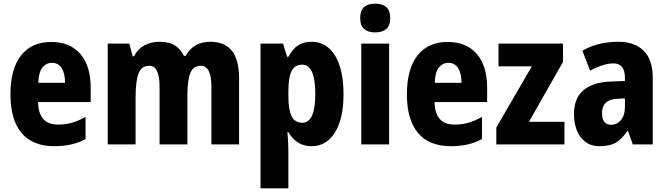

<svg xmlns="http://www.w3.org/2000/svg" viewBox="-20 -788 3640 1048"><path d="M260 -559Q362 -559 418.5 -493.5Q475 -428 475 -309V-231H188Q190 -108 296 -108Q337 -108 372.5 -118Q408 -128 447 -150V-29Q377 10 277 10Q158 10 97.5 -62.5Q37 -135 37 -272Q37 -412 95 -485.5Q153 -559 260 -559ZM264 -445Q232 -445 211.5 -419.5Q191 -394 189 -336H335Q335 -388 316.5 -416.5Q298 -445 264 -445Z M1128 -560Q1206 -560 1245.5 -511Q1285 -462 1285 -359V0H1134V-314Q1134 -429 1076 -429Q1035 -429 1019 -389.5Q1003 -350 1003 -270V0H851V-314Q851 -429 795 -429Q751 -429 735.5 -385.5Q720 -342 720 -254V0H568V-550H686L704 -481H712Q730 -519 766.5 -539.5Q803 -560 852 -560Q904 -560 936 -539Q968 -518 984 -483H993Q1036 -560 1128 -560Z M1681 -560Q1762 -560 1808.5 -485Q1855 -410 1855 -274Q1855 -139 1808 -64.5Q1761 10 1682 10Q1638 10 1606.5 -10Q1575 -30 1554 -67H1549Q1551 -38 1552.5 -14Q1554 10 1554 28V240H1402V-550H1525L1547 -478H1554Q1579 -523 1608.5 -541.5Q1638 -560 1681 -560ZM1630 -435Q1589 -435 1571.5 -400Q1554 -365 1554 -289V-264Q1554 -190 1571.5 -154Q1589 -118 1630 -118Q1701 -118 1701 -274Q1701 -435 1630 -435Z M2028 -768Q2067 -768 2088.5 -749Q2110 -730 2110 -689Q2110 -648 2088 -629.5Q2066 -611 2028 -611Q1990 -611 1968 -629.5Q1946 -648 1946 -689Q1946 -731 1967 -749.5Q1988 -768 2028 -768ZM2104 -550V0H1952V-550Z M2424 -559Q2526 -559 2582.5 -493.5Q2639 -428 2639 -309V-231H2352Q2354 -108 2460 -108Q2501 -108 2536.5 -118Q2572 -128 2611 -150V-29Q2541 10 2441 10Q2322 10 2261.5 -62.5Q2201 -135 2201 -272Q2201 -412 2259 -485.5Q2317 -559 2424 -559ZM2428 -445Q2396 -445 2375.5 -419.5Q2355 -394 2353 -336H2499Q2499 -388 2480.5 -416.5Q2462 -445 2428 -445Z M3061 0H2689V-92L2883 -426H2701V-550H3053V-450L2867 -123H3061Z M3356 -560Q3445 -560 3494 -510.5Q3543 -461 3543 -363V0H3434L3408 -73H3404Q3376 -30 3342.5 -10Q3309 10 3254 10Q3207 10 3175.5 -13.5Q3144 -37 3128.5 -76.5Q3113 -116 3113 -165Q3113 -252 3164.5 -295.5Q3216 -339 3314 -343L3391 -346V-364Q3391 -442 3328 -442Q3275 -442 3201 -402L3159 -511Q3199 -535 3249 -547.5Q3299 -560 3356 -560ZM3352 -249Q3307 -247 3286.5 -227Q3266 -207 3266 -171Q3266 -107 3316 -107Q3348 -107 3369.5 -133Q3391 -159 3391 -203V-251Z"/></svg>

Font: Noto Sans Arabic UI Cn XBd
Style: Regular
Weight: 800
Width: 3
Designer: Monotype Design Team, Nadine Chahine and Nizar Qandah
Foundry: Monotype Imaging Inc.
Version: Version 2.010; ttfautohint (v1.8.4.7-5d5b)